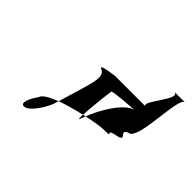

<svg xmlns="http://www.w3.org/2000/svg" viewBox="-116 -847 781 781"><g transform="rotate(45 274.5 -456.5)"><path d="M113 -289C80 -241 75 -210 109 -222C134 -235 167 -286 177 -318L182 -334C146 -320 118 -305 113 -289ZM210 -550C245 -538 228 -490 211 -430L182 -334C215 -346 255 -357 291 -365C293 -402 300 -473 306 -514C329 -521 396 -525 425 -527C378 -516 325 -426 303 -368C345 -377 379 -382 391 -382C460 -382 388 -388 440 -400C508 -412 431 -426 473 -444C524 -444 513 -694 549 -694H486C537 -694 412 -569 448 -569H261C295 -569 190 -563 210 -550ZM299 -509C298 -510 299 -511 300 -512ZM291 -365C290 -341 291 -332 297 -352C299 -357 301 -362 303 -368Z"/></g></svg>

Font: bitstorm
Style: ulcnobl
Weight: 400
Version: Version 0.2